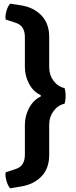

<svg xmlns="http://www.w3.org/2000/svg" viewBox="-20 -847 413 1042"><path d="M330 -369Q336 -353 336 -326.5Q336 -300 330 -284Q294 -276 270.5 -244Q247 -212 247 -171V-6Q247 67 205 110.5Q163 154 94 165L35 175Q22 160 14.5 132.5Q7 105 11 88L66 70Q115 54 115 -7V-169Q115 -219 138.5 -262Q162 -305 201 -323V-331Q162 -348 138.5 -391Q115 -434 115 -484V-646Q115 -707 66 -723L11 -741Q7 -758 14.5 -785.5Q22 -813 35 -827L94 -818Q163 -807 205 -763Q247 -719 247 -647V-482Q247 -440 270.5 -408.5Q294 -377 330 -369Z"/></svg>

Font: Signika
Style: Semibold
Weight: 600
Designer: Anna Giedrys
Foundry: Anna Giedrys
Version: Version 1.001